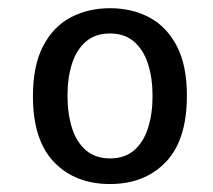

<svg xmlns="http://www.w3.org/2000/svg" viewBox="-20 -740 528 475"><path d="M252 -284.7Q166 -284.7 113.8 -338.9Q61.5 -393.1 61.5 -502Q61.5 -577.1 86.4 -625.5Q111.3 -673.8 154.5 -696.8Q197.8 -719.7 252.4 -719.7Q306.6 -719.7 349.6 -696.8Q392.6 -673.8 417.5 -626Q442.4 -578.1 442.4 -503.4Q442.4 -393.6 390.1 -339.1Q337.9 -284.7 252 -284.7ZM252.4 -348.1Q288.6 -348.1 311.8 -368.2Q335 -388.2 346.2 -423.3Q357.4 -458.5 357.4 -502.4Q357.4 -546.9 346.2 -581.8Q335 -616.7 311.5 -637Q288.1 -657.2 252 -657.2Q215.8 -657.2 192.4 -637Q168.9 -616.7 158 -582Q147 -547.4 147 -503.4Q147 -459 158 -423.8Q168.9 -388.7 192.4 -368.4Q215.8 -348.1 252.4 -348.1Z"/></svg>

Font: Pontano Sans Medium
Style: Regular
Weight: 500
Designer: Vernon Adams
Foundry: Vernon Adams
Version: Version 2.001